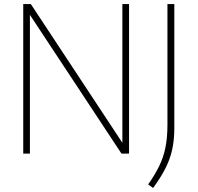

<svg xmlns="http://www.w3.org/2000/svg" viewBox="-20 -760 978 950"><path d="M95 0V-740H132.5L601 -30H585.5V-740H618.5V0H581L112.5 -710H128V0ZM737.5 170 713 152.5Q746 106 767.2 62.8Q788.5 19.5 798.5 -29.8Q808.5 -79 808.5 -143V-740H842.5V-126.5Q842.5 -66 831.5 -17.8Q820.5 30.5 797.2 75.5Q774 120.5 737.5 170Z"/></svg>

Font: Encode Sans SC Thin
Style: Regular
Weight: 250
Designer: Multiple Designers
Foundry: Impallari Type
Version: Version 3.002